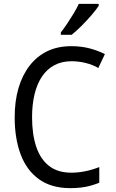

<svg xmlns="http://www.w3.org/2000/svg" viewBox="-20 -964 603 994"><path d="M344 10Q246 10 182 -36Q118 -82 87 -164.5Q56 -247 56 -357Q56 -440 75.5 -507Q95 -574 132.5 -623Q170 -672 224 -698.5Q278 -725 350 -725Q399 -725 442 -714Q485 -703 523 -684L489 -612Q460 -629 423.5 -638Q387 -647 350 -647Q300 -647 261.5 -626.5Q223 -606 197.5 -568Q172 -530 159 -476.5Q146 -423 146 -357Q146 -269 167.5 -204.5Q189 -140 234 -105Q279 -70 349 -70Q385 -70 421.5 -77.5Q458 -85 494 -99V-18Q457 -3 421.5 3.5Q386 10 344 10ZM295 -796Q312 -818 329 -843.5Q346 -869 362 -895.5Q378 -922 388 -944H491V-934Q479 -915 454.5 -886.5Q430 -858 402 -830Q374 -802 351 -784H295Z"/></svg>

Font: Noto Sans Mono SemiCondensed
Style: Regular
Weight: 400
Width: 4
Designer: Monotype Design Team
Foundry: Monotype Imaging Inc.
Version: Version 2.010